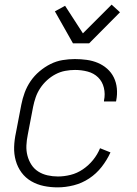

<svg xmlns="http://www.w3.org/2000/svg" viewBox="-20 -797 590 829"><path d="M229 12Q198 12 169 6Q140 0 115 -14.5Q90 -29 73 -52Q56 -75 48 -103.5Q40 -132 41 -162.5Q42 -193 49 -225L72 -345Q77 -371 86.5 -397Q96 -423 112 -446.5Q128 -470 150.5 -489Q173 -508 198 -520.5Q223 -533 250 -537.5Q277 -542 303 -542Q329 -542 354.5 -538.5Q380 -535 402.5 -525.5Q425 -516 443 -500Q461 -484 471.5 -462.5Q482 -441 484.5 -415.5Q487 -390 482 -364L481 -359H429V-363Q435 -391 428.5 -418Q422 -445 403.5 -463Q385 -481 358.5 -488Q332 -495 304 -495Q283 -495 261.5 -491Q240 -487 220 -476.5Q200 -466 183 -450.5Q166 -435 153.5 -416Q141 -397 134 -376.5Q127 -356 123 -336L100 -216Q95 -192 94 -169Q93 -146 98.5 -125Q104 -104 115.5 -86Q127 -68 145 -56.5Q163 -45 185 -40Q207 -35 230 -35Q257 -35 285 -42Q313 -49 338 -66Q363 -83 382 -106.5Q401 -130 412 -157L457 -139Q442 -106 419 -76.5Q396 -47 365 -26.5Q334 -6 298.5 3Q263 12 229 12ZM295 -610 217 -748 261 -772 338 -653 462 -777 498 -744 365 -610Z"/></svg>

Font: Lode Dark
Style: Italic
Weight: 400
Italic angle: -11°
Monospace: yes
Designer: Belleve Invis
Foundry: Belleve Invis
Version: Version 29.2.0; ttfautohint (v1.8.3)